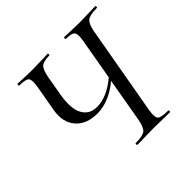

<svg xmlns="http://www.w3.org/2000/svg" viewBox="-158 -781 938 938"><g transform="rotate(-45 310.5 -312.5)"><path d="M617 -625Q621 -625 621 -619Q621 -613 617 -613Q569 -613 552 -599.5Q535 -586 527 -542L445 -78Q438 -35 449.5 -23.5Q461 -12 509 -12Q513 -12 513 -6Q513 0 509 0Q495 0 458.5 -1Q422 -2 401 -2Q376 -2 337.5 -1Q299 0 286 0Q282 0 282 -6Q282 -12 286 -12Q335 -12 351 -25.5Q367 -39 375 -83L415 -312Q335 -246 255 -246Q180 -246 141.5 -291Q103 -336 116 -410L140 -546Q147 -589 136.5 -601Q126 -613 82 -613Q79 -613 79 -619Q79 -625 82 -625Q92 -625 122.5 -623.5Q153 -622 184 -622Q213 -622 247 -623.5Q281 -625 289 -625Q292 -625 292 -619Q292 -613 289 -613Q247 -613 232.5 -598.5Q218 -584 210 -539L193 -441Q178 -357 201 -313.5Q224 -270 277 -270Q345 -270 419 -332L456 -544Q464 -587 454.5 -600Q445 -613 405 -613Q401 -613 401 -619Q401 -625 405 -625Q418 -625 452 -623.5Q486 -622 508 -622Q531 -622 568 -623.5Q605 -625 617 -625Z"/></g></svg>

Font: Cormorant Infant Book
Style: Italic
Weight: 500
Italic angle: -10°
Designer: Christian Thalmann (Catharsis Fonts)
Version: Version 1.000;PS 002.000;hotconv 1.0.88;makeotf.lib2.5.64775